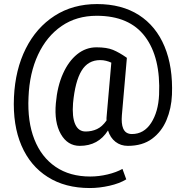

<svg xmlns="http://www.w3.org/2000/svg" viewBox="-20 -719 929 960"><path d="M429.2 221.2Q305.7 221.2 218.8 166Q131.3 110.8 87.4 9Q43.5 -92.8 49.8 -233.4Q56.2 -371.1 108.9 -476.1Q161.6 -581.1 252.9 -639.9Q344.2 -698.7 465.3 -698.7Q588.9 -698.7 674.8 -643.6Q760.3 -588.4 802.7 -486.6Q845.2 -384.8 839.8 -245.1Q836.9 -176.8 812.5 -118.7Q788.1 -60.5 740.2 -25.1Q692.4 10.3 619.1 10.3Q583.5 10.3 557.4 -10Q531.2 -30.3 520 -66.9Q471.7 10.3 378.9 10.3Q317.9 10.3 284.2 -48.6Q250.5 -107.4 259.3 -203.1Q266.6 -287.6 294.9 -350.6Q322.8 -413.1 366 -447.8Q409.2 -482.4 462.4 -482.4Q513.7 -482.4 544.7 -469.7Q575.7 -457 613.3 -430.7L614.3 -428.7L589.4 -143.1Q585.9 -100.6 595.7 -77.1Q602.1 -62 613.3 -55.4Q624.5 -48.8 639.6 -48.8Q699.7 -48.8 735.6 -104.2Q771.5 -159.7 775.4 -245.1Q783.7 -431.6 705.3 -535.9Q627 -640.1 463.4 -640.1Q362.8 -640.1 288.1 -588.9Q213.4 -537.6 170.4 -445.8Q127.4 -354 122.6 -233.4Q116.7 -110.8 151.9 -22Q187 66.9 258.1 115.2Q329.1 163.6 431.2 163.6Q474.1 163.6 518.1 153.1Q562 142.6 592.3 125.5L611.3 177.7Q578.1 198.2 527.6 209.7Q477.1 221.2 429.2 221.2ZM408.2 -61.5Q439 -61.5 465.1 -73.7Q491.2 -85.9 512.7 -116.7Q512.2 -122.6 512.5 -128.9Q512.7 -135.3 513.7 -143.1L536.6 -405.8Q523.9 -411.6 510 -415Q496.1 -418.5 481 -418.5Q419.9 -418.5 387.7 -365.2Q355.5 -312 345.2 -203.1Q339.8 -134.3 356 -97.9Q372.1 -61.5 408.2 -61.5Z"/></svg>

Font: Hanuman
Style: Regular
Weight: 400
Designer: Danh Hong
Foundry: Danh Hong
Version: Version 9.000